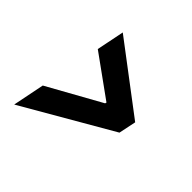

<svg xmlns="http://www.w3.org/2000/svg" viewBox="-154 -755 908 908"><g transform="rotate(45 300.0 -301.0)"><path d="M55 1 501 -257 519 -344 177 -603 149 -464 357 -314 355 -307 87 -158Z"/></g></svg>

Font: LVC Sans
Style: Bold Italic
Weight: 700
Italic angle: -11.31°
Designer: Mike Abbink, Paul van der Laan, Pieter van Rosmalen
Foundry: Bold Monday
Version: Version 3.0